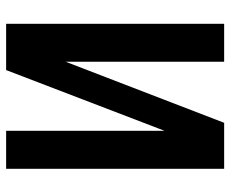

<svg xmlns="http://www.w3.org/2000/svg" viewBox="-84 -686 769 642"><g transform="rotate(-90 301.0 -364.5)"><path d="M58.1 0H211.9L416 -529.8V0H543V-729H388.2L185.1 -199.2V-729H58.1Z"/></g></svg>

Font: Hack
Style: Bold
Weight: 700
Monospace: yes
Designer: Christopher Simpkins
Foundry: Christopher Simpkins
Version: Version 2.010